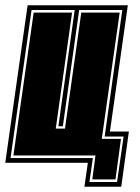

<svg xmlns="http://www.w3.org/2000/svg" viewBox="-46 -619 533 730"><path d="M275 91 288 0H-26L59 -599H440L372 -119H444L415 91ZM294 73H399L424 -100H352L419 -581H255L193 -139H176L238 -581H74L-6 -18H307ZM305 63 317 -28H5L82 -571H228L166 -130H201L263 -571H409L341 -91H414L393 63Z"/></svg>

Font: Alumni Sans Collegiate One
Style: Italic
Weight: 400
Italic angle: -8°
Designer: Robert E. Leuschke
Foundry: Robert E. Leuschke
Version: Version 1.100